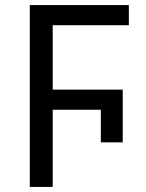

<svg xmlns="http://www.w3.org/2000/svg" viewBox="-20 -734 574 754"><path d="M486 -714V-635H187V-382H462V-175H376V-303H187V0H97V-714Z"/></svg>

Font: BC Sans
Style: Regular
Weight: 400
Designer: Monotype Design Team
Province of B.C.
Foundry: Monotype Imaging Inc.
Version: Version 2.000;GOOG;noto-source:20170915:90ef993387c0